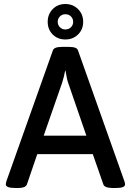

<svg xmlns="http://www.w3.org/2000/svg" viewBox="-20 -936 653 958"><path d="M306 -739Q268 -739 243 -764Q218 -789 218 -827Q218 -865 243 -890.5Q268 -916 306 -916Q344 -916 369.5 -890.5Q395 -865 395 -827Q395 -789 369.5 -764Q344 -739 306 -739ZM306 -789Q323 -789 334 -800Q345 -811 345 -827Q345 -843 334 -854Q323 -865 306 -865Q290 -865 279 -854Q268 -843 268 -827Q268 -811 279 -800Q290 -789 306 -789ZM57 2Q9 2 9 -16Q9 -21 12 -32L244 -685Q250 -702 289 -702H324Q364 -702 369 -685L601 -31Q604 -23 604 -16Q604 2 559 2H541Q524 2 512 -2Q500 -6 496 -15L443 -167H166L114 -15Q110 -6 99 -2Q88 2 72 2ZM198 -259H411L320 -523Q315 -537 312.5 -552.5Q310 -568 307 -583H305Q302 -568 298.5 -553Q295 -538 290 -523Z"/></svg>

Font: Asap Medium
Style: Regular
Weight: 500
Designer: Pablo Cosgaya
Foundry: Omnibus-Type
Version: Version 3.001; ttfautohint (v1.8.3)